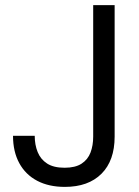

<svg xmlns="http://www.w3.org/2000/svg" viewBox="-20 -720 546 752"><path d="M234 12Q171 12 125.5 -12Q80 -36 55.5 -81Q31 -126 31 -188H116Q116 -153 127.5 -124.5Q139 -96 164.5 -79.5Q190 -63 233 -63Q275 -63 299.5 -79Q324 -95 334.5 -122.5Q345 -150 345 -185V-700H429V-185Q429 -91 377.5 -39.5Q326 12 234 12Z"/></svg>

Font: DM Sans 10pt
Style: Regular
Weight: 400
Version: Version 4.004;gftools[0.9.30]